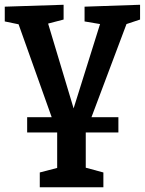

<svg xmlns="http://www.w3.org/2000/svg" viewBox="-24 -556 608 806"><path d="M90 0V-64H193L54 -454L-4 -466V-528L243 -536V-474L178 -457L285 -101L396 -455L331 -466V-528L564 -536V-474L507 -455L360 -64H473V0H336V148L410 168V230H143V168L216 149V0Z"/></svg>

Font: Bitter SemiBold
Style: Regular
Weight: 600
Designer: Sol Matas, and Bitter project Authors
Foundry: Sol Matas
Version: Version 2.001